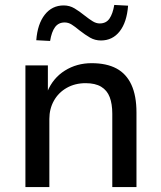

<svg xmlns="http://www.w3.org/2000/svg" viewBox="-20 -758 654 778"><path d="M83 0V-493H174V-387H172Q195 -442 243 -472Q291 -502 351 -502Q412 -502 452 -480.5Q492 -459 512.5 -414.5Q533 -370 533 -302V0H435V-297Q435 -337 424.5 -364.5Q414 -392 390 -406.5Q366 -421 327 -421Q284 -421 250.5 -402Q217 -383 198.5 -350Q180 -317 180 -276V0ZM183 -592 127 -595Q132 -661 161.5 -698.5Q191 -736 238 -736Q262 -736 282 -724Q302 -712 323 -695Q342 -680 356 -671.5Q370 -663 384 -663Q410 -663 423.5 -682.5Q437 -702 443 -738L499 -735Q494 -668 465 -631Q436 -594 389 -594Q365 -594 345 -605.5Q325 -617 302 -635Q284 -650 270.5 -658.5Q257 -667 242 -667Q217 -667 203 -648Q189 -629 183 -592Z"/></svg>

Font: Nunito Sans 12pt ExtraLight 9pt Medium
Style: Regular
Weight: 500
Version: Version 3.101;gftools[0.9.27]